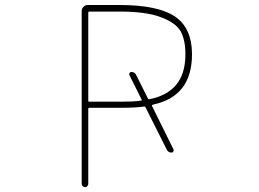

<svg xmlns="http://www.w3.org/2000/svg" viewBox="-20 -773 1040 770"><path d="M307.6 -35.2V-728.5Q307.6 -738.3 314.9 -745.6Q322.3 -752.9 332 -752.9H460Q614.3 -752.9 682.6 -706.1Q715.8 -683.6 732.4 -646.5Q750 -608.4 750 -555.7Q750 -470.7 710.9 -420.4Q671.9 -370.1 593.8 -353.5L592.8 -352.5Q587.9 -351.6 589.8 -347.7L675.8 -173.8Q677.7 -169.9 675.3 -165.5Q672.9 -161.1 668 -161.1Q654.3 -161.1 648.4 -173.8L563.5 -342.8Q561.5 -346.7 557.6 -345.7Q523.4 -340.8 469.7 -340.8H337.9Q334 -340.8 334 -335.9V-35.2Q334 -30.3 330.1 -26.4Q326.2 -22.5 320.8 -22.5Q315.4 -22.5 311.5 -26.4Q307.6 -30.3 307.6 -35.2ZM334 -369.1Q334 -365.2 337.9 -365.2H469.7Q514.6 -365.2 543 -369.1H544.9Q549.8 -370.1 547.9 -374L499 -471.7Q497.1 -475.6 499.5 -480Q502 -484.4 506.8 -484.4Q520.5 -484.4 526.4 -471.7L573.2 -377.9Q575.2 -374 579.1 -375Q651.4 -389.6 687.5 -434.1Q723.6 -478.5 723.6 -555.7Q723.6 -611.3 705.1 -646.5Q685.5 -681.6 625 -704.1Q566.4 -726.6 460 -726.6H337.9Q334 -726.6 334 -722.7Z"/></svg>

Font: Rounded Mgen+ 1mn thin
Style: Regular
Weight: 100
Designer: [Source Han Sans]
Ryoko NISHIZUKA  (kana & ideographs); Paul D. Hunt (Latin, Greek & Cyrillic); Wenlong ZHANG  (bopomofo
Version: Version 1.059.20150602